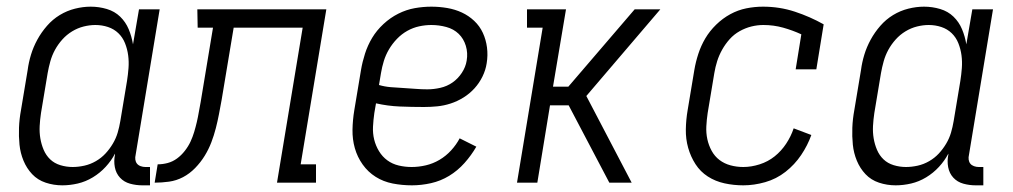

<svg xmlns="http://www.w3.org/2000/svg" viewBox="-20 -548 3040 576"><path d="M167 8Q141 8 117 0Q93 -8 76.5 -25.5Q60 -43 50.5 -66Q41 -89 38.5 -114Q36 -139 37 -165Q38 -191 43 -218L63 -338Q66 -361 73 -384Q80 -407 92 -429Q104 -451 121 -470.5Q138 -490 159.5 -503Q181 -516 205 -522Q229 -528 252 -528Q277 -528 300.5 -521Q324 -514 340.5 -498Q357 -482 366 -460.5Q375 -439 379 -415L397 -520H459L387 -84Q385 -76 386 -69Q387 -62 391 -57Q395 -52 402 -49.5Q409 -47 416 -47H430V8H407Q388 8 370 3Q352 -2 340 -15Q328 -28 324.5 -46.5Q321 -65 325 -84V-87Q314 -66 297 -47.5Q280 -29 258.5 -16Q237 -3 213.5 2.5Q190 8 167 8ZM198 -47Q215 -47 233 -51Q251 -55 267.5 -64.5Q284 -74 296.5 -87.5Q309 -101 318.5 -117Q328 -133 333 -150Q338 -167 341 -185L361 -305Q364 -324 365.5 -343.5Q367 -363 364.5 -382Q362 -401 355 -418.5Q348 -436 335 -448.5Q322 -461 304 -467Q286 -473 266 -473Q249 -473 231 -468.5Q213 -464 196.5 -454Q180 -444 167 -429.5Q154 -415 145 -398.5Q136 -382 131 -364Q126 -346 123 -329L103 -209Q100 -189 99 -170Q98 -151 101 -133Q104 -115 111 -98.5Q118 -82 130.5 -70Q143 -58 161 -52.5Q179 -47 198 -47Z M444 0 453 -55Q468 -55 483 -59Q498 -63 511 -72.5Q524 -82 534.5 -95.5Q545 -109 551.5 -123Q558 -137 562.5 -152Q567 -167 570.5 -182Q574 -197 576.5 -212Q579 -227 582 -242L619 -465H573L572 -520H959L882 -55H928V0H811L888 -465H681L645 -249Q641 -227 637 -206Q633 -185 627.5 -163.5Q622 -142 614 -121Q606 -100 594 -80.5Q582 -61 565.5 -44Q549 -27 529 -16.5Q509 -6 487 -3Q465 0 444 0Z M1216 8Q1186 8 1158 2.5Q1130 -3 1107 -17.5Q1084 -32 1068 -54.5Q1052 -77 1044.5 -103.5Q1037 -130 1037.5 -159Q1038 -188 1043 -218L1063 -338Q1067 -362 1075 -387Q1083 -412 1096.5 -434.5Q1110 -457 1130.5 -476Q1151 -495 1175 -507Q1199 -519 1224 -523.5Q1249 -528 1274 -528Q1298 -528 1321.5 -524Q1345 -520 1365.5 -510.5Q1386 -501 1402.5 -485.5Q1419 -470 1428.5 -449.5Q1438 -429 1441 -405.5Q1444 -382 1440 -358Q1437 -338 1427.5 -318.5Q1418 -299 1403.5 -283Q1389 -267 1370.5 -255.5Q1352 -244 1332 -237.5Q1312 -231 1292 -229Q1272 -227 1252 -227Q1215 -227 1179 -228.5Q1143 -230 1108 -238L1103 -209Q1100 -188 1099 -168Q1098 -148 1102.5 -129.5Q1107 -111 1117 -94.5Q1127 -78 1142 -67Q1157 -56 1176 -51.5Q1195 -47 1215 -47Q1236 -47 1257.5 -52Q1279 -57 1298.5 -68.5Q1318 -80 1333.5 -97Q1349 -114 1359 -133L1409 -108Q1394 -82 1373.5 -59Q1353 -36 1327.5 -20.5Q1302 -5 1273 1.5Q1244 8 1216 8ZM1262 -280Q1281 -280 1301 -284.5Q1321 -289 1337.5 -300.5Q1354 -312 1365.5 -329.5Q1377 -347 1380 -366Q1384 -389 1377.5 -410.5Q1371 -432 1356 -446.5Q1341 -461 1319 -467Q1297 -473 1274 -473Q1256 -473 1237.5 -469Q1219 -465 1202 -455.5Q1185 -446 1171 -431.5Q1157 -417 1147 -400Q1137 -383 1131.5 -365Q1126 -347 1123 -329L1117 -293Q1134 -288 1152.5 -286.5Q1171 -285 1189.5 -284Q1208 -283 1226 -281.5Q1244 -280 1262 -280Z M1531 0 1608 -465H1561V-520H1678L1639 -288H1685L1884 -520H1961L1739 -260L1875 0H1808L1686 -232H1630L1592 0Z M2210 8Q2181 8 2153.5 2Q2126 -4 2103.5 -18.5Q2081 -33 2066.5 -55.5Q2052 -78 2044.5 -104.5Q2037 -131 2037.5 -160Q2038 -189 2043 -218L2063 -338Q2067 -362 2075 -386.5Q2083 -411 2096 -433Q2109 -455 2128.5 -474Q2148 -493 2171 -505.5Q2194 -518 2219 -523Q2244 -528 2269 -528Q2319 -528 2364.5 -513Q2410 -498 2451 -475L2429 -340H2367L2384 -445Q2358 -457 2329.5 -465Q2301 -473 2270 -473Q2252 -473 2234 -468.5Q2216 -464 2199 -454.5Q2182 -445 2169 -430.5Q2156 -416 2146.5 -399Q2137 -382 2131.5 -364.5Q2126 -347 2123 -329L2103 -209Q2100 -189 2099 -169Q2098 -149 2102 -130.5Q2106 -112 2115 -95.5Q2124 -79 2138.5 -68Q2153 -57 2171.5 -52Q2190 -47 2210 -47Q2234 -47 2259 -55Q2284 -63 2304 -79Q2324 -95 2338.5 -117Q2353 -139 2361 -163L2414 -143Q2403 -112 2383.5 -83Q2364 -54 2336.5 -32.5Q2309 -11 2275.5 -1.5Q2242 8 2210 8Z M2667 8Q2641 8 2617 0Q2593 -8 2576.5 -25.5Q2560 -43 2550.5 -66Q2541 -89 2538.5 -114Q2536 -139 2537 -165Q2538 -191 2543 -218L2563 -338Q2566 -361 2573 -384Q2580 -407 2592 -429Q2604 -451 2621 -470.5Q2638 -490 2659.5 -503Q2681 -516 2705 -522Q2729 -528 2752 -528Q2777 -528 2800.5 -521Q2824 -514 2840.5 -498Q2857 -482 2866 -460.5Q2875 -439 2879 -415L2897 -520H2959L2887 -84Q2885 -76 2886 -69Q2887 -62 2891 -57Q2895 -52 2902 -49.5Q2909 -47 2916 -47H2930V8H2907Q2888 8 2870 3Q2852 -2 2840 -15Q2828 -28 2824.5 -46.5Q2821 -65 2825 -84V-87Q2814 -66 2797 -47.5Q2780 -29 2758.5 -16Q2737 -3 2713.5 2.5Q2690 8 2667 8ZM2698 -47Q2715 -47 2733 -51Q2751 -55 2767.5 -64.5Q2784 -74 2796.5 -87.5Q2809 -101 2818.5 -117Q2828 -133 2833 -150Q2838 -167 2841 -185L2861 -305Q2864 -324 2865.5 -343.5Q2867 -363 2864.5 -382Q2862 -401 2855 -418.5Q2848 -436 2835 -448.5Q2822 -461 2804 -467Q2786 -473 2766 -473Q2749 -473 2731 -468.5Q2713 -464 2696.5 -454Q2680 -444 2667 -429.5Q2654 -415 2645 -398.5Q2636 -382 2631 -364Q2626 -346 2623 -329L2603 -209Q2600 -189 2599 -170Q2598 -151 2601 -133Q2604 -115 2611 -98.5Q2618 -82 2630.5 -70Q2643 -58 2661 -52.5Q2679 -47 2698 -47Z"/></svg>

Font: Iosevka Curly Slab Light
Style: Italic
Weight: 300
Italic angle: -9°
Monospace: yes
Designer: Belleve Invis
Foundry: Belleve Invis
Version: Version 22.1.2; ttfautohint (v1.8.4)